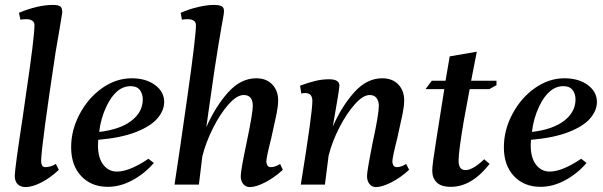

<svg xmlns="http://www.w3.org/2000/svg" viewBox="-20 -750 2448 780"><path d="M40 -36Q40 -63 73 -279L86 -370Q120 -599 120 -648Q120 -660 111 -666Q102 -672 87 -672Q72 -672 63 -670L57 -698Q133 -730 196 -730Q214 -730 223.5 -725Q233 -720 233 -699Q224 -642 206 -539Q150 -170 147 -98Q147 -86 150.5 -78.5Q154 -71 166 -71Q173 -71 184.5 -74Q196 -77 207 -84L219 -60Q184 -27 147.5 -8.5Q111 10 84 10Q64 10 52 -1.5Q40 -13 40 -36Z M269 -152Q269 -222 304 -287.5Q339 -353 395.5 -392.5Q452 -432 515 -432Q573 -432 610 -404.5Q647 -377 647 -336Q647 -301 619.5 -269Q592 -237 532 -213.5Q472 -190 379 -182L378 -160Q378 -109 399.5 -81Q421 -53 455 -53Q506 -53 583 -105L605 -88Q567 -44 517.5 -17.5Q468 9 418 9Q351 9 310 -34.5Q269 -78 269 -152ZM560 -346Q560 -369 548 -384.5Q536 -400 511 -400Q452 -400 413 -319Q389 -269 383 -214Q468 -224 514 -259.5Q560 -295 560 -346Z M958 -35Q958 -58 982 -171Q1007 -291 1007 -320Q1007 -364 970 -364Q942 -364 908 -325.5Q874 -287 845 -229Q816 -171 802 -115L788 0H689Q707 -116 741.5 -359Q776 -602 776 -648Q776 -660 767 -666Q758 -672 743 -672Q728 -672 719 -670L714 -698Q751 -714 787 -722Q823 -730 847 -730Q870 -730 880 -725Q890 -720 890 -705Q890 -694 880 -642Q869 -580 851 -464L818 -233Q855 -317 906.5 -374.5Q958 -432 1021 -432Q1062 -432 1086 -407Q1110 -382 1110 -342Q1110 -320 1103.5 -287.5Q1097 -255 1082 -189Q1062 -110 1062 -94Q1062 -86 1066 -78.5Q1070 -71 1081 -71Q1098 -71 1118 -84L1129 -60Q1094 -28 1057 -9Q1020 10 995 10Q979 10 968.5 -2Q958 -14 958 -35Z M1471 -35Q1471 -55 1494 -171Q1519 -286 1519 -320Q1519 -340 1509.5 -352Q1500 -364 1482 -364Q1455 -364 1421.5 -326.5Q1388 -289 1358.5 -231.5Q1329 -174 1315 -118L1300 0H1202Q1249 -290 1249 -340Q1249 -372 1220 -372Q1212 -372 1204 -370L1199 -402Q1232 -414 1260 -421Q1288 -428 1317 -428Q1359 -428 1359 -402Q1358 -383 1332 -236Q1368 -318 1419 -375Q1470 -432 1533 -432Q1574 -432 1598 -407Q1622 -382 1622 -342Q1622 -320 1615.5 -287.5Q1609 -255 1594 -189Q1574 -110 1574 -94Q1574 -86 1578 -78.5Q1582 -71 1593 -71Q1610 -71 1630 -84L1642 -60Q1607 -28 1569.5 -9Q1532 10 1507 10Q1491 10 1481 -2.5Q1471 -15 1471 -35Z M1736 -57Q1736 -81 1753 -186L1785 -388H1709L1734 -422H1790L1807 -521L1917 -540L1894 -422H1997V-404L1968 -388H1888L1864 -258Q1843 -135 1843 -97Q1843 -59 1871 -59Q1901 -59 1947 -103L1969 -84Q1896 9 1812 9Q1772 9 1754 -9Q1736 -27 1736 -57Z M2027 -152Q2027 -222 2062 -287.5Q2097 -353 2153.5 -392.5Q2210 -432 2273 -432Q2331 -432 2368 -404.5Q2405 -377 2405 -336Q2405 -301 2377.5 -269Q2350 -237 2290 -213.5Q2230 -190 2137 -182L2136 -160Q2136 -109 2157.5 -81Q2179 -53 2213 -53Q2264 -53 2341 -105L2363 -88Q2325 -44 2275.5 -17.5Q2226 9 2176 9Q2109 9 2068 -34.5Q2027 -78 2027 -152ZM2318 -346Q2318 -369 2306 -384.5Q2294 -400 2269 -400Q2210 -400 2171 -319Q2147 -269 2141 -214Q2226 -224 2272 -259.5Q2318 -295 2318 -346Z"/></svg>

Font: Unna Medium
Style: Italic
Weight: 500
Italic angle: -8.05°
Designer: Jorge de Buen Unna
Foundry: Omnibus-Type
Version: Version 2.008